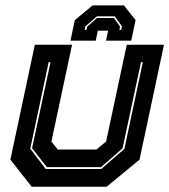

<svg xmlns="http://www.w3.org/2000/svg" viewBox="-20 -710 644 730"><path d="M100.5 0 19.5 -103 112.5 -540H254L175.5 -172L199.5 -141.5H346.5L383.5 -172L462 -540H603.5L510.5 -103L385.5 0ZM154 -67.5H365L453 -144L523 -473.5H516L446 -146L364 -74.5H158L102 -146.5L172 -473.5H165L95 -144.5ZM451 -689.5 495.5 -633.5 479 -555.5H383L391 -593.5H352L344 -555.5H248L264.5 -633.5L332 -689.5ZM416.5 -648H348.5L304.5 -609.5L302 -596.5H309L311.5 -608.5L348.5 -641.5H413.5L436.5 -608.5L434 -596.5H441L443.5 -609.5Z"/></svg>

Font: Tourney ExtraBold
Style: Italic
Weight: 800
Italic angle: -12°
Version: Version 1.015